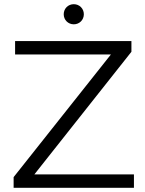

<svg xmlns="http://www.w3.org/2000/svg" viewBox="-20 -896 691 916"><path d="M332 -780C359 -780 380 -801 380 -828C380 -855 359 -876 332 -876C305 -876 284 -855 284 -828C284 -801 305 -780 332 -780ZM144 -64 607 -649V-700H52V-636H509L45 -51V0H619V-64Z"/></svg>

Font: Talent
Style: Regular
Weight: 400
Designer: Mike Powis
Version: Version 1.001;hotconv 1.0.109;makeotfexe 2.5.65596